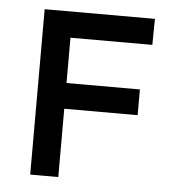

<svg xmlns="http://www.w3.org/2000/svg" viewBox="-43 -544 522 583"><g transform="rotate(5 218.0 -252.0)"><path d="M155.7 -424.7V-286.6H379.4V-208.2H155.7V0H70.1V-504.1H406.2L405.2 -424.7Z"/></g></svg>

Font: NATS
Style: Regular
Weight: 400
Designer: Purushoth Kumar Guthula
Foundry: Silicon Andhra, USA.
Version: Version 1.0.4; ttfautohint (v1.2.25-373a) -l 7 -r 28 -G 50 -